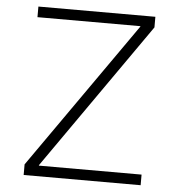

<svg xmlns="http://www.w3.org/2000/svg" viewBox="-52 -779 773 829"><g transform="rotate(5 334.5 -365.0)"><path d="M81 0V-46L527 -682V-684H81V-730H588V-684L143 -48V-46H588V0Z"/></g></svg>

Font: M PLUS 2 Thin Light
Style: Regular
Weight: 300
Version: Version 1.001